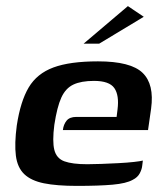

<svg xmlns="http://www.w3.org/2000/svg" viewBox="-20 -603 537 629"><path d="M232 6Q166 6 124 -2.5Q82 -11 59.5 -32.5Q37 -54 32 -93Q27 -132 35 -192Q47 -271 74 -316.5Q101 -362 155 -382Q209 -402 301 -402Q408 -402 447 -364.5Q486 -327 475 -247L465 -177H186Q188 -195 198 -207.5Q208 -220 230 -220H362L365 -244Q371 -291 354.5 -314.5Q338 -338 288 -338Q246 -338 220.5 -326Q195 -314 181 -283.5Q167 -253 158 -194Q151 -140 158 -112Q165 -84 191 -74.5Q217 -65 266 -65Q284 -65 311.5 -66Q339 -67 368 -68.5Q397 -70 419 -72.5Q441 -75 448 -77L446 -61Q445 -49 438 -35.5Q431 -22 415 -14Q394 -2 349 2Q304 6 232 6ZM254 -460 399 -583 451 -548 305 -460Z"/></svg>

Font: Genos Thin SemiBold
Style: Italic
Weight: 600
Italic angle: -8°
Version: Version 1.010